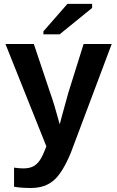

<svg xmlns="http://www.w3.org/2000/svg" viewBox="-20 -753 596 981"><path d="M138.2 207.5Q88.9 207.5 51.8 201.2V103.5Q77.6 107.4 99.1 107.4Q128.4 107.4 147.7 98.1Q167 88.9 182.4 67.4Q197.8 45.9 216.8 -5.4L7.8 -528.3H152.8L235.8 -280.8Q255.4 -227.5 285.2 -117.7L297.4 -164.1L329.1 -278.8L407.2 -528.3H550.8L341.8 27.8Q299.8 129.4 254.6 168.5Q209.5 207.5 138.2 207.5ZM201.7 -577.6V-592.8L324.7 -733.4H450.7V-712.4L284.7 -577.6Z"/></svg>

Font: Arial
Style: Bold
Weight: 700
Designer: Steve Matteson
Foundry: Ascender Corporation
Version: Version 2.00.3